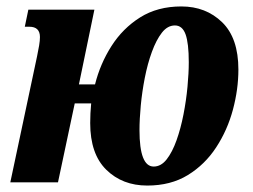

<svg xmlns="http://www.w3.org/2000/svg" viewBox="-20 -566 784 596"><path d="M12 0 95 -391Q99 -410 101.5 -425Q104 -440 104 -451Q104 -483 71 -483H57L68 -536H273L225 -304H275Q291 -368 326 -423Q361 -478 415 -512Q469 -546 543 -546Q619 -546 669.5 -497Q720 -448 720 -350Q720 -289 703 -225.5Q686 -162 651 -108.5Q616 -55 563 -22.5Q510 10 437 10Q360 10 310 -39Q260 -88 260 -184Q260 -214 263 -245H212L160 0ZM457 -49Q480 -49 497.5 -71.5Q515 -94 528 -130.5Q541 -167 549.5 -210.5Q558 -254 562 -296.5Q566 -339 566 -373Q566 -432 556 -459.5Q546 -487 523 -487Q500 -487 482.5 -464.5Q465 -442 451.5 -405Q438 -368 429.5 -324.5Q421 -281 417 -238.5Q413 -196 413 -162Q413 -49 457 -49Z"/></svg>

Font: Noto Serif ExtraCondensed ExtraBold
Style: Italic
Weight: 800
Width: 2
Italic angle: -12°
Designer: Monotype Design Team
Foundry: Monotype Imaging Inc.
Version: Version 2.013